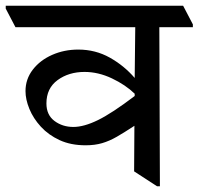

<svg xmlns="http://www.w3.org/2000/svg" viewBox="-48 -640 693 670"><path d="M251 -133Q199 -133 160 -151Q121 -169 94.5 -198Q68 -227 54.5 -260Q41 -293 41 -322Q41 -364 66.5 -397Q92 -430 134 -448.5Q176 -467 225 -467Q285 -467 335 -439Q385 -411 422 -368L424 -545H6L-28 -610V-620H591L625 -555V-545H508L510 10H500L420 -42L421 -201Q386 -178 360 -163Q334 -148 308.5 -140.5Q283 -133 251 -133ZM422 -313Q390 -344 342.5 -366.5Q295 -389 247 -389Q192 -389 153 -360.5Q114 -332 114 -279Q114 -239 142 -218Q170 -197 208 -197Q245 -197 294 -221Q343 -245 422 -305Z"/></svg>

Font: Tiro Devanagari Sanskrit
Style: Regular
Weight: 400
Designer: Devanagari: John Hudson & Fiona Ross. Latin: John Hudson.
Foundry: Tiro Typeworks Ltd.
Version: Version 1.52